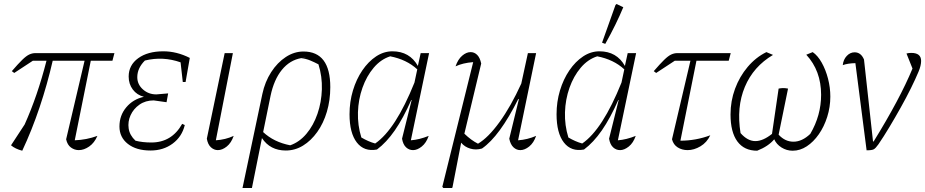

<svg xmlns="http://www.w3.org/2000/svg" viewBox="-20 -744 4616 958"><path d="M91 8Q56 -1 35 -19L103 -123Q167 -265 212 -441H144L51 -380L39 -389Q71 -426 91 -445.5Q111 -465 126 -472Q141 -479 157 -479H551L541 -441H433L353 -44Q411 -46 466 -66Q451 -31 425 -13Q399 5 373 5Q352 5 334 -8Q316 -21 310 -49L402 -441H243Q216 -323 177.5 -208.5Q139 -94 91 8Z M731 7Q660 7 618 -26Q576 -59 576 -113Q576 -168 610 -208.5Q644 -249 698 -261Q663 -270 642.5 -297.5Q622 -325 622 -362Q622 -419 669.5 -453.5Q717 -488 795 -488Q862 -488 927 -455L906 -335H892L881 -433Q793 -464 703 -442Q665 -404 665 -359Q665 -323 693 -298Q721 -273 760 -273L819 -278L811 -234L747 -243Q706 -243 676 -222Q646 -201 631.5 -169Q617 -137 622 -103Q627 -69 656 -42Q691 -33 735 -33Q837 -33 889 -126L902 -120Q888 -62 841.5 -27.5Q795 7 731 7Z M1146 -66Q1134 -31 1111.5 -13Q1089 5 1067 5Q1048 5 1032.5 -9Q1017 -23 1012 -52L1101 -479H1142L1057 -44Q1105 -47 1146 -66Z M1190 194 1289 -275Q1302 -336 1333 -384Q1364 -432 1406 -459.5Q1448 -487 1494 -487Q1628 -487 1628 -309Q1628 -244 1611 -186.5Q1594 -129 1563 -85.5Q1532 -42 1492 -17.5Q1452 7 1406 7Q1328 7 1287 -55L1237 194ZM1510 -457Q1498 -457 1487 -455ZM1330 -266 1293 -85Q1346 -35 1428 -19Q1474 -35 1509 -76.5Q1544 -118 1564 -176Q1584 -234 1586 -298Q1588 -362 1569 -423Q1548 -434 1527.5 -442.5Q1507 -451 1483 -454Q1426 -444 1386.5 -395.5Q1347 -347 1330 -266Z M1861 2Q1797 14 1760.5 -33Q1724 -80 1724 -174Q1724 -236 1741 -292.5Q1758 -349 1788 -393Q1818 -437 1856.5 -462.5Q1895 -488 1938 -488Q2024 -488 2065 -415L2079 -479H2121L2030 -44Q2072 -47 2119 -66Q2107 -31 2084.5 -13Q2062 5 2041 5Q2021 5 2006 -9Q1991 -23 1986 -52L2034 -245H2032Q1992 -154 1950 -93.5Q1908 -33 1861 2ZM1783 -58Q1800 -48 1817 -40.5Q1834 -33 1852 -28Q1954 -98 2048 -332L2062 -398Q2009 -447 1927 -463Q1880 -448 1844.5 -406Q1809 -364 1788.5 -306Q1768 -248 1766 -183.5Q1764 -119 1783 -58Z M2236 194H2192L2187 188L2341 -434Q2289 -430 2253 -413Q2265 -448 2286 -466Q2307 -484 2328 -484Q2347 -484 2361 -470Q2375 -456 2381 -427L2297 -77Q2331 -44 2365 -27Q2416 -57 2472.5 -135Q2529 -213 2581 -327L2614 -479H2655L2565 -44Q2611 -47 2655 -66Q2643 -31 2620.5 -13Q2598 5 2576 5Q2557 5 2542 -9Q2527 -23 2521 -52L2569 -249L2566 -250Q2473 -64 2385 -3Q2355 6 2326.5 -2.5Q2298 -11 2281 -32L2238 189Z M2894 2Q2830 14 2793.5 -33Q2757 -80 2757 -174Q2757 -236 2774 -292.5Q2791 -349 2821 -393Q2851 -437 2889.5 -462.5Q2928 -488 2971 -488Q3057 -488 3098 -415L3112 -479H3154L3063 -44Q3105 -47 3152 -66Q3140 -31 3117.5 -13Q3095 5 3074 5Q3054 5 3039 -9Q3024 -23 3019 -52L3067 -245H3065Q3025 -154 2983 -93.5Q2941 -33 2894 2ZM2816 -58Q2833 -48 2850 -40.5Q2867 -33 2885 -28Q2987 -98 3081 -332L3095 -398Q3042 -447 2960 -463Q2913 -448 2877.5 -406Q2842 -364 2821.5 -306Q2801 -248 2799 -183.5Q2797 -119 2816 -58ZM3000 -525 2984 -531 3051 -719 3056 -724 3090 -708Q3073 -667 3050.5 -621Q3028 -575 3000 -525Z M3254 -380 3242 -389Q3274 -426 3294 -445.5Q3314 -465 3329 -472Q3344 -479 3360 -479H3626L3616 -441H3455L3375 -42Q3452 -42 3524 -69Q3507 -33 3475 -14Q3443 5 3411 5Q3383 5 3361.5 -8.5Q3340 -22 3333 -49L3425 -441H3347Z M3758 8Q3693 8 3659 -38.5Q3625 -85 3625 -173Q3625 -240 3647.5 -301Q3670 -362 3710.5 -410Q3751 -458 3804 -484L3837 -470Q3739 -412 3696.5 -310.5Q3654 -209 3675 -80Q3710 -40 3749 -40Q3787 -40 3832 -76L3865 -302Q3875 -304 3885.5 -304.5Q3896 -305 3912 -302L3865 -72Q3897 -37 3939 -37Q3982 -37 4023 -76Q4077 -168 4077 -271Q4077 -391 4003 -471L4035 -484Q4060 -467 4080 -431.5Q4100 -396 4111.5 -351.5Q4123 -307 4123 -262Q4123 -210 4107.5 -161Q4092 -112 4065.5 -74Q4039 -36 4005.5 -14Q3972 8 3935 8Q3905 8 3879.5 -8Q3854 -24 3843 -49Q3814 -14 3758 8Z M4339 -38Q4470 -250 4533 -402L4503 -477Q4513 -480 4527 -480Q4576 -480 4576 -440Q4576 -417 4563 -386Q4548 -350 4525 -303.5Q4502 -257 4474 -207Q4446 -157 4417.5 -109.5Q4389 -62 4363 -24Q4349 -4 4339.5 1Q4330 6 4304 6L4248 -429Q4209 -428 4185 -419Q4188 -447 4205 -465Q4222 -483 4244 -483Q4276 -483 4291 -447L4336 -38Z"/></svg>

Font: Piazzolla ExtraLight
Style: Italic
Weight: 200
Italic angle: -11.3°
Designer: Juan Pablo del Peral
Foundry: Huerta Tipografica
Version: Version 1.330